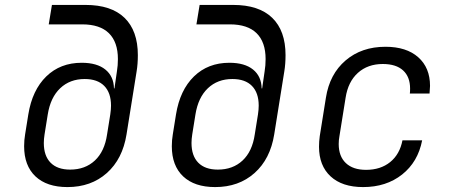

<svg xmlns="http://www.w3.org/2000/svg" viewBox="-20 -750 1840 780"><path d="M327 -730Q432 -730 486 -677.5Q540 -625 540 -526Q540 -490 535 -460L494 -204Q478 -104 414 -47Q350 10 254 10Q170 10 124 -33.5Q78 -77 78 -156Q78 -181 82 -204L95 -285Q111 -384 168 -439.5Q225 -495 312 -495Q374 -495 408 -467.5Q442 -440 443 -391H445L455 -460Q459 -484 459 -510Q459 -579 422.5 -615Q386 -651 314 -651H178L191 -730ZM428 -285Q431 -305 431 -321Q431 -373 403.5 -401Q376 -429 324 -429Q264 -429 224.5 -391.5Q185 -354 174 -285L161 -204Q158 -185 158 -169Q158 -117 185.5 -89Q213 -61 265 -61Q326 -61 365.5 -98Q405 -135 415 -204Z M927 -730Q1032 -730 1086 -677.5Q1140 -625 1140 -526Q1140 -490 1135 -460L1094 -204Q1078 -104 1014 -47Q950 10 854 10Q770 10 724 -33.5Q678 -77 678 -156Q678 -181 682 -204L695 -285Q711 -384 768 -439.5Q825 -495 912 -495Q974 -495 1008 -467.5Q1042 -440 1043 -391H1045L1055 -460Q1059 -484 1059 -510Q1059 -579 1022.5 -615Q986 -651 914 -651H778L791 -730ZM1028 -285Q1031 -305 1031 -321Q1031 -373 1003.5 -401Q976 -429 924 -429Q864 -429 824.5 -391.5Q785 -354 774 -285L761 -204Q758 -185 758 -169Q758 -117 785.5 -89Q813 -61 865 -61Q926 -61 965.5 -98Q1005 -135 1015 -204Z M1276 -154Q1276 -175 1279 -197L1304 -353Q1319 -449 1384 -504.5Q1449 -560 1546 -560Q1631 -560 1679 -517.5Q1727 -475 1727 -401Q1727 -392 1725 -370H1645Q1646 -377 1646 -390Q1646 -438 1617.5 -464Q1589 -490 1535 -490Q1474 -490 1434 -454Q1394 -418 1384 -353L1359 -197Q1356 -181 1356 -165Q1356 -115 1385 -87.5Q1414 -60 1467 -60Q1526 -60 1565 -91.5Q1604 -123 1615 -180H1695Q1678 -92 1613.5 -41Q1549 10 1455 10Q1370 10 1323 -33.5Q1276 -77 1276 -154Z"/></svg>

Font: JetBrains Mono Semi Light
Style: Italic
Weight: 350
Italic angle: -9°
Monospace: yes
Designer: Philipp Nurullin, Konstantin Bulenkov
Foundry: JetBrains
Version: 2.002